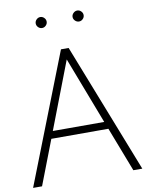

<svg xmlns="http://www.w3.org/2000/svg" viewBox="-106 -1023 834 1094"><g transform="rotate(-10 311.0 -476.0)"><path d="M-4.9 0 288.6 -750H333L627 0H575.2L476.1 -257.3H146L46.9 0ZM162.1 -299.8H459.5L311 -687.5ZM395.5 -897.7Q385.7 -907.2 385.7 -919.9Q385.7 -932.6 395.5 -942.1Q405.3 -951.7 418 -951.7Q430.7 -951.7 440.2 -942.1Q449.7 -932.6 449.7 -919.9Q449.7 -907.2 440.2 -897.7Q430.7 -888.2 418 -888.2Q405.3 -888.2 395.5 -897.7ZM181.9 -897.7Q172.4 -907.2 172.4 -919.9Q172.4 -932.6 181.9 -942.1Q191.4 -951.7 204.1 -951.7Q216.8 -951.7 226.3 -942.1Q235.8 -932.6 235.8 -919.9Q235.8 -907.2 226.3 -897.7Q216.8 -888.2 204.1 -888.2Q191.4 -888.2 181.9 -897.7Z"/></g></svg>

Font: Spartan MB Light
Style: Regular
Weight: 300
Designer: Matt Bailey, Mirko Velimirovic
Foundry: Matt Bailey
Version: Version 1.005